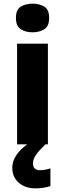

<svg xmlns="http://www.w3.org/2000/svg" viewBox="-20 -787 354 1047"><path d="M158.2 -767.1C132.8 -767.1 111.3 -761.7 93.8 -751C75.7 -740.2 66.9 -719.7 66.9 -689C66.9 -659.2 75.7 -638.7 93.8 -627.4C111.3 -616.2 132.8 -610.8 158.2 -610.8C182.1 -610.8 203.1 -616.2 221.2 -627.4C239.3 -638.7 248 -659.2 248 -689C248 -719.7 239.3 -740.2 221.2 -751C203.1 -761.7 182.1 -767.1 158.2 -767.1ZM73.2 -548.8V0H127.9C73.7 40.5 46.9 83 46.9 127.9C46.9 161.6 58.6 188.5 82.5 209.5C106 230 136.7 240.2 174.8 240.2C208 240.2 233.4 234.4 254.9 228V130.9C241.2 136.2 217.8 141.1 197.8 141.1C174.8 141.1 159.7 130.4 159.7 105C159.7 71.8 183.6 43 228 0H241.2V-548.8Z"/></svg>

Font: Noto Reveo Sans
Style: Regular
Weight: 800
Designer: Monotype Design Team
Foundry: Monotype Imaging Inc.
Version: Version 2.007